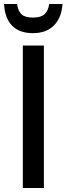

<svg xmlns="http://www.w3.org/2000/svg" viewBox="-28 -942 333 962"><path d="M191.9 0H86.4V-713.9H191.9ZM137.2 -775.9Q68.8 -775.9 32.5 -813.5Q-3.9 -851.1 -7.8 -921.9H57.6Q63 -884.8 80.6 -869.4Q98.1 -854 138.2 -854Q175.8 -854 194.3 -870.1Q212.9 -886.2 218.8 -921.9H285.2Q280.3 -852.5 241.9 -814.2Q203.6 -775.9 137.2 -775.9Z"/></svg>

Font: Open Sans
Style: Regular
Weight: 600
Width: 3
Foundry: Ascender Corporation
Version: Version 1.000